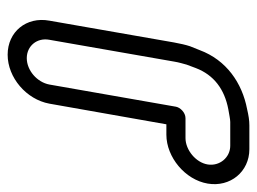

<svg xmlns="http://www.w3.org/2000/svg" viewBox="-105 -508 672 502"><g transform="rotate(90 231.0 -257.0)"><path d="M201 -50C195 -18 164 9 132 9C100 9 78 -18 84 -50L141 -376C143 -389 147 -401 149 -409L158 -433C176 -480 213 -508 266 -518C279 -520 291 -523 299 -523H361C392 -523 415 -495 410 -464C405 -433 372 -406 341 -406H289C274 -406 261 -392 259 -381ZM251 -50 305 -356H332C391 -356 450 -405 460 -464C470 -523 429 -573 370 -573H308C295 -573 282 -571 265 -567C197 -554 137 -513 111 -443L101 -418C97 -406 94 -392 91 -376L34 -50C23 10 63 59 123 59C183 59 240 10 251 -50Z"/></g></svg>

Font: Blanket
Style: BlkOutlineObl
Weight: 900
Foundry: Cannot Into Space Fonts
Version: Version 0.9